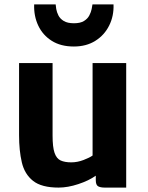

<svg xmlns="http://www.w3.org/2000/svg" viewBox="-20 -843 671 871"><path d="M246 8Q168.5 8 130 -22.5Q91.5 -53 79 -106.5Q66.5 -160 66.5 -230V-557H218.5V-228Q218.5 -175.5 227.5 -149.5Q236.5 -123.5 255.2 -115Q274 -106.5 303.5 -106.5Q331 -106.5 359 -117.2Q387 -128 400 -137.5V-557H552.5V8H455.5Q435.5 8 425 2Q414.5 -4 414.5 -26V-46Q383 -23.5 335.2 -7.8Q287.5 8 246 8ZM315 -632Q255.5 -632 214.8 -657.8Q174 -683.5 153.5 -727Q133 -770.5 135 -823H232.5Q233 -816 235.2 -802Q237.5 -788 245 -773Q252.5 -758 269.2 -747.8Q286 -737.5 315.5 -737.5Q344.5 -737.5 361 -747.8Q377.5 -758 385.2 -773Q393 -788 395.8 -802Q398.5 -816 399.5 -823H495Q497 -770.5 475.2 -727Q453.5 -683.5 412.5 -657.8Q371.5 -632 315 -632Z"/></svg>

Font: Merriweather Sans
Style: Bold
Weight: 700
Designer: Eben Sorkin
Foundry: Eben Sorkin
Version: Version 1.008; ttfautohint (v1.7.19-72a1) -l 8 -r 50 -G 200 